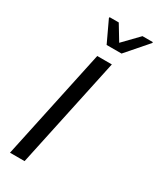

<svg xmlns="http://www.w3.org/2000/svg" viewBox="-226 -970 853 1037"><g transform="rotate(30 200.5 -451.5)"><path d="M31 0 178 -688H269L122 0ZM192 -765 130 -897 131 -903H188L245 -809L336 -903H401L400 -897L285 -765Z"/></g></svg>

Font: Saira Semi Condensed
Style: Italic
Weight: 400
Width: 4
Italic angle: -12°
Designer: Hector Gatti with collaboration of the Omnibus-Type team
Foundry: Omnibus-Type
Version: Version 1.001; ttfautohint (v1.8)